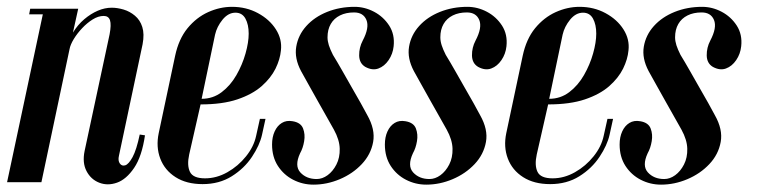

<svg xmlns="http://www.w3.org/2000/svg" viewBox="-47 -520 2166 548"><path d="M-26.8 0 75.2 -479H36.2L39.2 -495H176.2L161.2 -427Q175 -449.5 193.5 -465.1Q212 -480.8 232 -489.4Q252 -498 271.8 -498Q287.8 -498 305.6 -492.8Q323.5 -487.5 338.1 -475.2Q352.8 -463 359.1 -443Q365.5 -423 360 -393.8L292.5 -75.5Q289.2 -61.5 295 -53.4Q300.8 -45.2 310.5 -48.2Q320.2 -51.2 331.4 -71.6Q342.5 -92 351.8 -136L366.8 -133.8Q358 -73.5 335.8 -40.8Q313.5 -8 286.8 1.4Q260 10.8 236.1 1.4Q212.2 -8 199.9 -31.8Q187.5 -55.5 194.5 -89.2L265.8 -422Q271 -449.5 267 -462Q263 -474.5 249 -474.5Q233.5 -474.5 217.5 -464.5Q201.5 -454.5 187.5 -439.6Q173.5 -424.8 163.6 -408.6Q153.8 -392.5 151.5 -379.8L71.2 0Z M406 -140 452.8 -360.5Q463 -408.5 488.2 -439.4Q513.5 -470.2 547.1 -485.4Q580.8 -500.5 615 -500.5Q656 -500.5 689.2 -482.5Q722.5 -464.5 740.5 -436.1Q758.5 -407.8 754.8 -376.2Q752.5 -350.8 739.4 -324.1Q726.2 -297.5 699.8 -274.1Q673.2 -250.8 630.6 -236.4Q588 -222 525.5 -222L493 -79.2Q486.2 -48.2 495.1 -29.6Q504 -11 538.2 -11Q571.2 -11 602.1 -28.5Q633 -46 655.2 -73.8Q677.5 -101.5 684 -132.2L694.8 -180.8H710.8L700.8 -135.2Q694.2 -105.5 672.2 -72.4Q650.2 -39.2 614.5 -16.9Q578.8 5.5 531.2 5.5Q485.2 5.5 454.1 -14.4Q423 -34.2 410.4 -67.5Q397.8 -100.8 406 -140ZM528.5 -238Q560.8 -238 585.9 -257.1Q611 -276.2 627.9 -305.9Q644.8 -335.5 653.8 -367.4Q662.8 -399.2 662.8 -424Q662.8 -450 653.5 -466.9Q644.2 -483.8 625 -483.8Q604.5 -483.8 588.2 -463.9Q572 -444 566.8 -421Z M995.8 -329Q978.5 -339.2 978.1 -361.8Q977.8 -384.2 988.2 -404Q1007.8 -441.2 998.9 -462.9Q990 -484.5 963.5 -484.5Q940.5 -484.5 923.4 -476Q906.2 -467.5 897 -451.5Q887.8 -435.5 887.8 -413.5Q887.8 -402.8 891.6 -390.8Q895.5 -378.8 903.2 -363.5Q915.8 -343 929.5 -318.8Q943.2 -294.5 957 -270.5Q970.8 -246.5 982.4 -226Q994 -205.5 1001.2 -191.5Q1024.5 -150.5 1018 -114.8Q1011.5 -79 985.6 -51.6Q959.8 -24.2 922.9 -8.6Q886 7 847.8 7Q816.8 7 789.8 -6.9Q762.8 -20.8 746.1 -46.5Q729.5 -72.2 729.5 -107.5Q729.5 -128.8 736.9 -144.9Q744.2 -161 757.4 -169.1Q770.5 -177.2 788.2 -174Q811.5 -170.2 818 -153.4Q824.5 -136.5 821.1 -116.9Q817.8 -97.2 809.5 -82.5Q793 -46.8 810.2 -27.9Q827.5 -9 856.8 -9Q873 -9 888.1 -20Q903.2 -31 913.2 -50.5Q923.2 -70 922.6 -95.5Q922 -121 906 -150Q900 -160.8 887.4 -183Q874.8 -205.2 860.1 -231.4Q845.5 -257.5 832.4 -280.9Q819.2 -304.2 812.2 -317.2Q793 -353.5 798.5 -386.6Q804 -419.8 827.2 -445.6Q850.5 -471.5 886.6 -486Q922.8 -500.5 965 -500.5Q993.8 -500.5 1020.5 -486.5Q1047.2 -472.5 1063.8 -447Q1080.2 -421.5 1076.5 -387.8Q1074.2 -366 1062.2 -348.4Q1050.2 -330.8 1033 -324.5Q1015.8 -318.2 995.8 -329Z M1317.8 -329Q1300.5 -339.2 1300.1 -361.8Q1299.8 -384.2 1310.2 -404Q1329.8 -441.2 1320.9 -462.9Q1312 -484.5 1285.5 -484.5Q1262.5 -484.5 1245.4 -476Q1228.2 -467.5 1219 -451.5Q1209.8 -435.5 1209.8 -413.5Q1209.8 -402.8 1213.6 -390.8Q1217.5 -378.8 1225.2 -363.5Q1237.8 -343 1251.5 -318.8Q1265.2 -294.5 1279 -270.5Q1292.8 -246.5 1304.4 -226Q1316 -205.5 1323.2 -191.5Q1346.5 -150.5 1340 -114.8Q1333.5 -79 1307.6 -51.6Q1281.8 -24.2 1244.9 -8.6Q1208 7 1169.8 7Q1138.8 7 1111.8 -6.9Q1084.8 -20.8 1068.1 -46.5Q1051.5 -72.2 1051.5 -107.5Q1051.5 -128.8 1058.9 -144.9Q1066.2 -161 1079.4 -169.1Q1092.5 -177.2 1110.2 -174Q1133.5 -170.2 1140 -153.4Q1146.5 -136.5 1143.1 -116.9Q1139.8 -97.2 1131.5 -82.5Q1115 -46.8 1132.2 -27.9Q1149.5 -9 1178.8 -9Q1195 -9 1210.1 -20Q1225.2 -31 1235.2 -50.5Q1245.2 -70 1244.6 -95.5Q1244 -121 1228 -150Q1222 -160.8 1209.4 -183Q1196.8 -205.2 1182.1 -231.4Q1167.5 -257.5 1154.4 -280.9Q1141.2 -304.2 1134.2 -317.2Q1115 -353.5 1120.5 -386.6Q1126 -419.8 1149.2 -445.6Q1172.5 -471.5 1208.6 -486Q1244.8 -500.5 1287 -500.5Q1315.8 -500.5 1342.5 -486.5Q1369.2 -472.5 1385.8 -447Q1402.2 -421.5 1398.5 -387.8Q1396.2 -366 1384.2 -348.4Q1372.2 -330.8 1355 -324.5Q1337.8 -318.2 1317.8 -329Z M1398 -140 1444.8 -360.5Q1455 -408.5 1480.2 -439.4Q1505.5 -470.2 1539.1 -485.4Q1572.8 -500.5 1607 -500.5Q1648 -500.5 1681.2 -482.5Q1714.5 -464.5 1732.5 -436.1Q1750.5 -407.8 1746.8 -376.2Q1744.5 -350.8 1731.4 -324.1Q1718.2 -297.5 1691.8 -274.1Q1665.2 -250.8 1622.6 -236.4Q1580 -222 1517.5 -222L1485 -79.2Q1478.2 -48.2 1487.1 -29.6Q1496 -11 1530.2 -11Q1563.2 -11 1594.1 -28.5Q1625 -46 1647.2 -73.8Q1669.5 -101.5 1676 -132.2L1686.8 -180.8H1702.8L1692.8 -135.2Q1686.2 -105.5 1664.2 -72.4Q1642.2 -39.2 1606.5 -16.9Q1570.8 5.5 1523.2 5.5Q1477.2 5.5 1446.1 -14.4Q1415 -34.2 1402.4 -67.5Q1389.8 -100.8 1398 -140ZM1520.5 -238Q1552.8 -238 1577.9 -257.1Q1603 -276.2 1619.9 -305.9Q1636.8 -335.5 1645.8 -367.4Q1654.8 -399.2 1654.8 -424Q1654.8 -450 1645.5 -466.9Q1636.2 -483.8 1617 -483.8Q1596.5 -483.8 1580.2 -463.9Q1564 -444 1558.8 -421Z M1987.8 -329Q1970.5 -339.2 1970.1 -361.8Q1969.8 -384.2 1980.2 -404Q1999.8 -441.2 1990.9 -462.9Q1982 -484.5 1955.5 -484.5Q1932.5 -484.5 1915.4 -476Q1898.2 -467.5 1889 -451.5Q1879.8 -435.5 1879.8 -413.5Q1879.8 -402.8 1883.6 -390.8Q1887.5 -378.8 1895.2 -363.5Q1907.8 -343 1921.5 -318.8Q1935.2 -294.5 1949 -270.5Q1962.8 -246.5 1974.4 -226Q1986 -205.5 1993.2 -191.5Q2016.5 -150.5 2010 -114.8Q2003.5 -79 1977.6 -51.6Q1951.8 -24.2 1914.9 -8.6Q1878 7 1839.8 7Q1808.8 7 1781.8 -6.9Q1754.8 -20.8 1738.1 -46.5Q1721.5 -72.2 1721.5 -107.5Q1721.5 -128.8 1728.9 -144.9Q1736.2 -161 1749.4 -169.1Q1762.5 -177.2 1780.2 -174Q1803.5 -170.2 1810 -153.4Q1816.5 -136.5 1813.1 -116.9Q1809.8 -97.2 1801.5 -82.5Q1785 -46.8 1802.2 -27.9Q1819.5 -9 1848.8 -9Q1865 -9 1880.1 -20Q1895.2 -31 1905.2 -50.5Q1915.2 -70 1914.6 -95.5Q1914 -121 1898 -150Q1892 -160.8 1879.4 -183Q1866.8 -205.2 1852.1 -231.4Q1837.5 -257.5 1824.4 -280.9Q1811.2 -304.2 1804.2 -317.2Q1785 -353.5 1790.5 -386.6Q1796 -419.8 1819.2 -445.6Q1842.5 -471.5 1878.6 -486Q1914.8 -500.5 1957 -500.5Q1985.8 -500.5 2012.5 -486.5Q2039.2 -472.5 2055.8 -447Q2072.2 -421.5 2068.5 -387.8Q2066.2 -366 2054.2 -348.4Q2042.2 -330.8 2025 -324.5Q2007.8 -318.2 1987.8 -329Z"/></svg>

Font: Emberly Black
Style: Italic
Weight: 900
Italic angle: -12°
Designer: Rajesh Rajput
Foundry: Rajesh Rajput
Version: Version 1.000